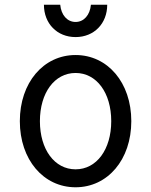

<svg xmlns="http://www.w3.org/2000/svg" viewBox="-20 -783 640 813"><path d="M300 10C436 10 536 -107 536 -270C536 -433 436 -550 300 -550C164 -550 64 -433 64 -270C64 -107 164 10 300 10ZM300 -66C211 -66 149 -150 149 -270C149 -390 211 -474 300 -474C389 -474 451 -390 451 -270C451 -150 389 -66 300 -66ZM235 -763H166C166 -683 222 -626 300 -626C378 -626 434 -683 434 -763H365C361 -719 335 -690 300 -690C265 -690 239 -719 235 -763Z"/></svg>

Font: CommitMonoNiceRocks
Style: Regular
Weight: 400
Monospace: yes
Designer: Eigil Nikolajsen
Foundry: Eigil Nikolajsen
Version: Version 1.143